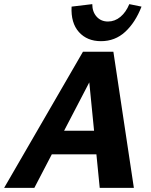

<svg xmlns="http://www.w3.org/2000/svg" viewBox="-44 -908 728 928"><path d="M438 0 381 -576H422L122 0H-24L357 -658H504L603 0ZM123 -162 188 -276H472L504 -162ZM444 -709Q377 -709 337.5 -753Q298 -797 302 -876L402 -888Q402 -851 423 -827.5Q444 -804 478 -804Q511 -804 538 -826.5Q565 -849 581 -888L640 -876Q610 -799 561 -754Q512 -709 444 -709Z"/></svg>

Font: Ysabeau ExtraBold
Style: Italic
Weight: 800
Italic angle: -12°
Designer: Christian Thalmann (Catharsis Fonts)
Version: Version 2.002